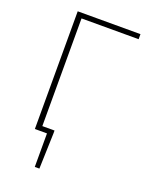

<svg xmlns="http://www.w3.org/2000/svg" viewBox="-156 -742 792 1012"><g transform="rotate(20 240.0 -236.0)"><path d="M100.1 0V-660.2H452.1V-631.8H131.8V-27.8H200.2V-12.2L193.8 188H168V0Z"/></g></svg>

Font: Source Sans 3 ExtraLight
Style: Regular
Weight: 200
Designer: Paul D. Hunt
Foundry: Adobe
Version: Version 3.052;hotconv 1.1.0;makeotfexe 2.6.0